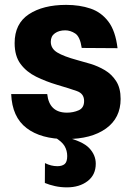

<svg xmlns="http://www.w3.org/2000/svg" viewBox="-20 -576 559 807"><path d="M258 8.5Q152 8.5 91.5 -37.8Q31 -84 27 -180.5H178.5Q187 -102.5 261.5 -102.5Q288 -102.5 310.8 -112.5Q333.5 -122.5 333.5 -151.5Q333.5 -182.5 303.2 -193.2Q273 -204 220 -219.5Q173 -233.5 132.2 -253.5Q91.5 -273.5 66.5 -307Q41.5 -340.5 41.5 -395Q41.5 -476.5 101.2 -516Q161 -555.5 258 -555.5Q315 -555.5 360.5 -540Q406 -524.5 435.8 -485Q465.5 -445.5 474 -373.5L323.5 -374.5Q316.5 -422 296.2 -435.2Q276 -448.5 254 -448.5Q228 -448.5 210.8 -436.2Q193.5 -424 193.5 -400.5Q193.5 -372 220.5 -355.5Q247.5 -339 304.5 -323.5Q329.5 -317 360.8 -307.5Q392 -298 420.8 -281Q449.5 -264 468.2 -235Q487 -206 487 -160Q487 -80 425.5 -35.8Q364 8.5 258 8.5ZM261 211.5Q235 211.5 211.2 206.2Q187.5 201 168.5 193L169 109.5Q195 122.5 221 122.5Q241 122.5 251.8 113.5Q262.5 104.5 262.5 80Q262.5 57 251.5 38Q240.5 19 208.5 0H254Q327.5 17.5 355 46.5Q382.5 75.5 382.5 112Q382.5 159 348.2 185.2Q314 211.5 261 211.5Z"/></svg>

Font: Spline Sans
Style: Bold
Weight: 700
Designer: Eben Sorkin, Mirko Velimirovic
Foundry: Sorkin Type
Version: Version 1.000; ttfautohint (v1.8.3)